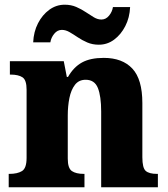

<svg xmlns="http://www.w3.org/2000/svg" viewBox="-20 -796 716 816"><path d="M17 0V-57H20Q54 -57 73.5 -69Q93 -81 93 -125V-415Q93 -456 75.5 -467.5Q58 -479 25 -479H22V-536H251L264 -469H269Q293 -511 328.5 -530.5Q364 -550 421 -550Q500 -550 542.5 -504.5Q585 -459 585 -358V-128Q585 -82 599.5 -69.5Q614 -57 647 -57H651V0H410V-322Q410 -387 396 -422Q382 -457 344 -457Q315 -457 298.5 -435.5Q282 -414 275 -379.5Q268 -345 268 -305V-122Q268 -81 285.5 -69Q303 -57 336 -57H339V0ZM400 -606Q373 -606 351 -615.5Q329 -625 310.5 -637.5Q292 -650 275.5 -659.5Q259 -669 243 -669Q224 -669 210.5 -652.5Q197 -636 194 -616H121Q123 -661 141.5 -697Q160 -733 189.5 -754.5Q219 -776 255 -776Q282 -776 304 -766.5Q326 -757 344.5 -744.5Q363 -732 379 -722.5Q395 -713 411 -713Q430 -713 443.5 -729.5Q457 -746 460 -766H533Q531 -721 512.5 -685Q494 -649 465 -627.5Q436 -606 400 -606Z"/></svg>

Font: Noto Serif Tamil ExtraBold
Style: Regular
Weight: 800
Designer: Indian Type Foundry, Tom Grace, and the Monotype Design Team
Foundry: Monotype Imaging Inc.
Version: Version 2.004; ttfautohint (v1.8.4.7-5d5b)